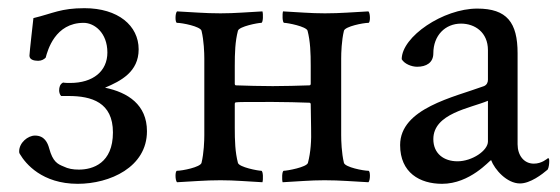

<svg xmlns="http://www.w3.org/2000/svg" viewBox="-20 -447 1382 474"><path d="M52.7 -309.6C52.7 -299.8 63.5 -296.9 74.2 -296.9C83 -296.9 88.9 -300.8 92.8 -304.7C97.7 -323.2 116.2 -390.6 186.5 -390.6C212.9 -390.6 245.1 -366.2 245.1 -317.4C245.1 -271.5 210 -242.2 153.3 -242.2C148.4 -242.2 140.6 -242.2 135.7 -243.2C127.9 -239.3 126 -231.4 126 -223.6C126 -220.7 127 -213.9 130.9 -210H149.4C206.1 -210 258.8 -194.3 258.8 -120.1C258.8 -43.9 209 -28.3 174.8 -28.3C160.2 -28.3 148.4 -30.3 136.7 -36.1C122.1 -42 110.4 -47.9 101.6 -80.1C97.7 -94.7 89.8 -112.3 66.4 -112.3C48.8 -112.3 27.3 -94.7 27.3 -73.2C27.3 -71.3 27.3 -69.3 29.3 -66.4C43 -43 84 6.8 171.9 6.8C251 6.8 342.8 -34.2 342.8 -123C342.8 -188.5 295.9 -218.8 239.3 -230.5C278.3 -247.1 322.3 -269.5 322.3 -325.2C322.3 -383.8 271.5 -426.8 188.5 -426.8C129.9 -426.8 111.3 -414.1 62.5 -402.3C62.5 -402.3 52.7 -316.4 52.7 -309.6Z M559.6 -190.4C559.6 -192.4 560.5 -194.3 562.5 -194.3C568.4 -195.3 585.9 -195.3 653.3 -195.3C685.5 -195.3 715.8 -194.3 744.1 -193.4C746.1 -193.4 747.1 -191.4 747.1 -189.5L748 -131.8C749 -99.6 747.1 -71.3 740.2 -44.9C737.3 -34.2 688.5 -25.4 680.7 -25.4C675.8 -25.4 675.8 -2.9 677.7 2.9C716.8 1 744.1 -2 781.2 -2C821.3 -2 849.6 1 889.6 2.9C894.5 -2 894.5 -25.4 889.6 -25.4C877 -25.4 832 -34.2 829.1 -44.9C823.2 -69.3 822.3 -99.6 822.3 -113.3V-302.7C822.3 -316.4 823.2 -346.7 829.1 -371.1C832 -381.8 877 -390.6 889.6 -390.6C894.5 -390.6 894.5 -414.1 889.6 -418.9C849.6 -417 822.3 -414.1 782.2 -414.1C745.1 -414.1 717.8 -417 678.7 -418.9C676.8 -413.1 676.8 -390.6 681.6 -390.6C689.5 -390.6 736.3 -381.8 739.3 -371.1C746.1 -344.7 747.1 -316.4 747.1 -284.2V-240.2C747.1 -238.3 746.1 -236.3 744.1 -236.3C715.8 -235.4 682.6 -234.4 653.3 -234.4C621.1 -234.4 590.8 -235.4 562.5 -236.3C560.5 -236.3 559.6 -238.3 559.6 -240.2V-284.2C559.6 -316.4 560.5 -344.7 567.4 -371.1C570.3 -381.8 617.2 -390.6 625 -390.6C629.9 -390.6 629.9 -413.1 627.9 -418.9C588.9 -417 561.5 -414.1 524.4 -414.1C484.4 -414.1 457 -417 417 -418.9C412.1 -414.1 412.1 -390.6 417 -390.6C429.7 -390.6 474.6 -381.8 477.5 -371.1C483.4 -346.7 484.4 -316.4 484.4 -302.7V-113.3C484.4 -99.6 483.4 -69.3 477.5 -44.9C474.6 -34.2 429.7 -25.4 417 -25.4C412.1 -25.4 412.1 -2 417 2.9C457 1 484.4 -2 524.4 -2C561.5 -2 588.9 1 627.9 2.9C629.9 -2.9 629.9 -25.4 625 -25.4C617.2 -25.4 570.3 -34.2 567.4 -44.9C560.5 -71.3 559.6 -99.6 559.6 -131.8Z M1109.4 -48.8C1076.2 -48.8 1049.8 -67.4 1049.8 -103.5C1049.8 -167 1140.6 -179.7 1184.6 -198.2V-97.7C1184.6 -75.2 1145.5 -48.8 1109.4 -48.8ZM1158.2 -425.8C1074.2 -425.8 971.7 -356.4 971.7 -300.8C978.5 -289.1 996.1 -282.2 1009.8 -282.2C1032.2 -282.2 1049.8 -292 1049.8 -315.4C1049.8 -359.4 1079.1 -388.7 1118.2 -388.7C1152.3 -388.7 1184.6 -367.2 1184.6 -323.2V-250C1184.6 -243.2 1181.6 -237.3 1174.8 -234.4C1100.6 -207 967.8 -179.7 967.8 -88.9C967.8 -20.5 1016.6 6.8 1071.3 6.8C1140.6 6.8 1188.5 -50.8 1192.4 -51.8C1201.2 -28.3 1231.4 5.9 1263.7 5.9C1289.1 5.9 1318.4 -16.6 1332 -28.3C1335 -33.2 1335.9 -43 1335.9 -48.8C1335.9 -51.8 1335.9 -56.6 1333 -56.6C1330.1 -54.7 1317.4 -43 1297.9 -43C1273.4 -43 1257.8 -63.5 1257.8 -90.8V-315.4C1257.8 -391.6 1231.4 -425.8 1158.2 -425.8Z"/></svg>

Font: Crimson
Style: Roman
Weight: 400
Version: Version 0.2